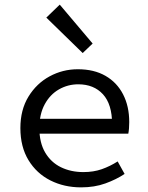

<svg xmlns="http://www.w3.org/2000/svg" viewBox="-20 -797 640 829"><path d="M330 12Q257 12 197.5 -18Q138 -48 103 -105.5Q68 -163 68 -244Q68 -323 103 -380Q138 -437 194.5 -467.5Q251 -498 316 -498Q386 -498 435.5 -469.5Q485 -441 511.5 -389.5Q538 -338 538 -270Q538 -256 537 -243Q536 -230 534 -220H123V-284H485L464 -261Q464 -347 424.5 -390Q385 -433 318 -433Q273 -433 234.5 -411Q196 -389 173 -346.5Q150 -304 150 -244Q150 -181 175 -138.5Q200 -96 243 -75Q286 -54 340 -54Q384 -54 419.5 -66.5Q455 -79 488 -100L518 -46Q482 -22 435 -5Q388 12 330 12ZM337 -568 180 -721 238 -777 380 -609Z"/></svg>

Font: Source Code Variable
Style: Regular
Weight: 400
Monospace: yes
Designer: Paul D. Hunt, Teo Tuominen
Foundry: Adobe Systems Incorporated
Version: Version 1.010;hotconv 1.0.106;makeotfexe 2.5.65593